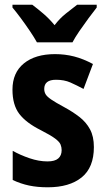

<svg xmlns="http://www.w3.org/2000/svg" viewBox="-20 -786 447 816"><path d="M379 -161Q379 -74 327 -32Q275 10 183 10Q139 10 103.5 2.5Q68 -5 34 -21V-145Q66 -127 105.5 -113.5Q145 -100 182 -100Q213 -100 227.5 -112.5Q242 -125 242 -148Q242 -160 237.5 -171.5Q233 -183 214.5 -197Q196 -211 153 -233Q91 -264 62 -302Q33 -340 33 -405Q33 -477 81.5 -516.5Q130 -556 214 -556Q256 -556 295 -546Q334 -536 375 -514L335 -408Q305 -424 279 -435.5Q253 -447 218 -447Q168 -447 168 -408Q168 -396 173.5 -386Q179 -376 197 -363.5Q215 -351 254 -330Q289 -311 317.5 -289Q346 -267 362.5 -236.5Q379 -206 379 -161ZM137 -606Q126 -626 107.5 -653.5Q89 -681 69 -708Q49 -735 33 -754V-766H117Q137 -751 163 -729Q189 -707 212 -679Q234 -708 260 -728.5Q286 -749 308 -766H391V-754Q376 -735 356 -708Q336 -681 317.5 -654Q299 -627 288 -606Z"/></svg>

Font: Noto Sans Tamil Condensed
Style: Bold
Weight: 700
Width: 3
Designer: Jelle Bosma - Monotype Design Team
Foundry: Monotype Imaging Inc.
Version: Version 2.004; ttfautohint (v1.8.4.7-5d5b)